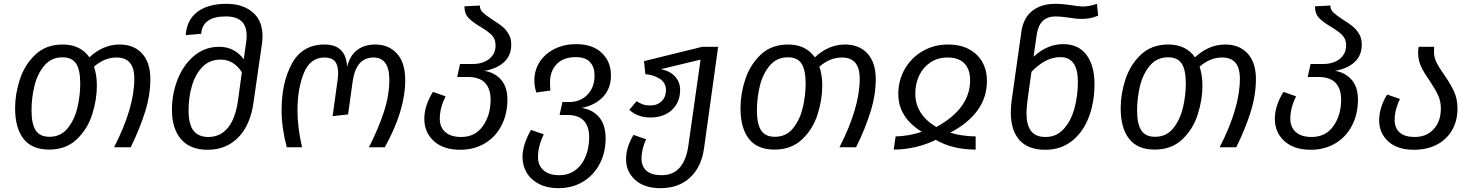

<svg xmlns="http://www.w3.org/2000/svg" viewBox="-20 -771 7718 1005"><path d="M767 -357Q767 -273 739 -184Q711 -95 664 0H577Q683 -207 683 -358Q683 -416 659.5 -443Q636 -470 590 -470Q527 -470 472 -422Q487 -379 487 -322Q487 -249 462.5 -172Q438 -95 381.5 -41.5Q325 12 237 12Q147 12 103 -44.5Q59 -101 59 -205Q59 -279 84 -355.5Q109 -432 165 -485Q221 -538 308 -538Q401 -538 448 -471Q520 -538 606 -538Q681 -538 724 -490.5Q767 -443 767 -357ZM400 -334Q400 -405 378.5 -438Q357 -471 307 -471Q248 -471 211.5 -427Q175 -383 160 -320Q145 -257 145 -193Q145 -122 167 -88.5Q189 -55 239 -55Q298 -55 334 -99.5Q370 -144 385 -207.5Q400 -271 400 -334Z M1354 -583Q1354 -560 1352 -548L1307 -235Q1291 -117 1227.5 -52Q1164 13 1067 13Q976 13 928 -42Q880 -97 880 -197Q880 -278 909 -353.5Q938 -429 994.5 -477.5Q1051 -526 1128 -526Q1207 -526 1256 -461L1269 -554Q1271 -565 1271 -585Q1271 -685 1162 -685Q1040 -685 1033 -594L952 -587Q958 -668 1014 -709.5Q1070 -751 1165 -751Q1251 -751 1302.5 -707Q1354 -663 1354 -583ZM1226 -247 1246 -393Q1203 -459 1135 -459Q1077 -459 1039.5 -420.5Q1002 -382 984.5 -321.5Q967 -261 967 -193Q967 -120 993 -87Q1019 -54 1070 -54Q1134 -54 1173.5 -103Q1213 -152 1226 -247Z M1454 -194Q1454 -340 1508.5 -439Q1563 -538 1679 -538Q1791 -538 1797 -421Q1812 -481 1850 -509.5Q1888 -538 1944 -538Q2014 -538 2057.5 -491Q2101 -444 2101 -351Q2101 -192 1994 0H1911Q1961 -98 1989.5 -185.5Q2018 -273 2018 -353Q2018 -470 1935 -470Q1844 -470 1826 -345L1802 -172L1721 -163L1747 -351Q1750 -372 1750 -389Q1750 -430 1733 -450Q1716 -470 1679 -470Q1603 -470 1570 -387.5Q1537 -305 1537 -192Q1537 -107 1561 0H1481Q1454 -102 1454 -194Z M2636 -250Q2636 -174 2605 -114Q2574 -54 2517.5 -20.5Q2461 13 2389 13Q2301 13 2251 -32.5Q2201 -78 2201 -149Q2201 -217 2246 -290L2312 -267Q2282 -205 2282 -150Q2282 -105 2311 -79.5Q2340 -54 2394 -54Q2467 -54 2507.5 -111Q2548 -168 2548 -250Q2548 -306 2519 -337Q2490 -368 2430 -368H2373L2388 -436H2453Q2507 -436 2540.5 -462.5Q2574 -489 2574 -533Q2574 -566 2555 -586Q2536 -606 2496 -630Q2455 -654 2433 -676.5Q2411 -699 2411 -738L2492 -742Q2491 -721 2507.5 -705.5Q2524 -690 2558 -668Q2590 -648 2609 -632.5Q2628 -617 2642 -593.5Q2656 -570 2656 -538Q2656 -480 2618 -445.5Q2580 -411 2515 -400Q2567 -393 2601.5 -355Q2636 -317 2636 -250Z M3150 -47Q3150 28 3118.5 87.5Q3087 147 3031 180.5Q2975 214 2903 214Q2845 214 2802.5 192.5Q2760 171 2737.5 134Q2715 97 2715 51Q2715 -12 2759 -91L2826 -68Q2796 -4 2796 50Q2796 95 2825 120.5Q2854 146 2908 146Q2957 146 2992.5 119Q3028 92 3046 46.5Q3064 1 3064 -52Q3064 -109 3036 -139Q3008 -169 2952 -169H2909L2924 -237H2960Q3018 -237 3055 -275.5Q3092 -314 3092 -376Q3092 -421 3068 -446.5Q3044 -472 2994 -472Q2929 -472 2894 -435.5Q2859 -399 2859 -341Q2859 -319 2861 -297L2787 -287Q2777 -319 2777 -349Q2777 -405 2806 -448.5Q2835 -492 2885 -516Q2935 -540 2996 -540Q3081 -540 3129.5 -494.5Q3178 -449 3178 -376Q3178 -309 3137.5 -265Q3097 -221 3025 -206Q3083 -197 3116.5 -157Q3150 -117 3150 -47Z M3739 -526 3665 7Q3651 104 3591.5 159Q3532 214 3437 214Q3353 214 3305 171Q3257 128 3257 62Q3257 0 3296 -65L3362 -42Q3351 -20 3344.5 7Q3338 34 3338 59Q3338 101 3364.5 123.5Q3391 146 3443 146Q3505 146 3539 105Q3573 64 3583 -8L3647 -459L3440 -409Q3488 -399 3514 -370Q3540 -341 3540 -300Q3540 -236 3497.5 -196Q3455 -156 3384 -156Q3318 -156 3274 -196L3312 -241Q3330 -230 3345 -224.5Q3360 -219 3384 -219Q3421 -219 3443.5 -241.5Q3466 -264 3466 -299Q3466 -338 3433.5 -358.5Q3401 -379 3358 -383L3351 -451L3656 -526Z M4564 -357Q4564 -273 4536 -184Q4508 -95 4461 0H4374Q4480 -207 4480 -358Q4480 -416 4456.5 -443Q4433 -470 4387 -470Q4324 -470 4269 -422Q4284 -379 4284 -322Q4284 -249 4259.5 -172Q4235 -95 4178.5 -41.5Q4122 12 4034 12Q3944 12 3900 -44.5Q3856 -101 3856 -205Q3856 -279 3881 -355.5Q3906 -432 3962 -485Q4018 -538 4105 -538Q4198 -538 4245 -471Q4317 -538 4403 -538Q4478 -538 4521 -490.5Q4564 -443 4564 -357ZM4197 -334Q4197 -405 4175.5 -438Q4154 -471 4104 -471Q4045 -471 4008.5 -427Q3972 -383 3957 -320Q3942 -257 3942 -193Q3942 -122 3964 -88.5Q3986 -55 4036 -55Q4095 -55 4131 -99.5Q4167 -144 4182 -207.5Q4197 -271 4197 -334Z M5146 -349Q5146 -259 5095 -191Q5044 -123 4954 -77Q4983 -67 5020.5 -62Q5058 -57 5087 -57V12Q4966 12 4878 -39Q4833 -16 4774.5 -2Q4716 12 4658 12L4668 -57Q4697 -57 4735 -63.5Q4773 -70 4805 -81Q4682 -157 4682 -279Q4682 -351 4716.5 -410.5Q4751 -470 4810.5 -504Q4870 -538 4942 -538Q5007 -538 5053 -513Q5099 -488 5122.5 -445Q5146 -402 5146 -349ZM4881 -106Q5058 -203 5058 -351Q5058 -408 5028 -439Q4998 -470 4940 -470Q4889 -470 4850.5 -444.5Q4812 -419 4791.5 -376Q4771 -333 4771 -281Q4771 -172 4881 -106Z M5709 -331Q5709 -237 5679.5 -158.5Q5650 -80 5591.5 -33.5Q5533 13 5452 13Q5361 13 5316 -38Q5271 -89 5271 -181Q5271 -214 5275 -242L5326 -603Q5336 -677 5383 -714Q5430 -751 5503 -751Q5543 -751 5593 -743Q5631 -737 5647 -737Q5683 -737 5722 -751L5728 -689Q5689 -672 5643 -672Q5612 -672 5573 -679Q5531 -685 5506 -685Q5421 -685 5407 -592L5390 -474Q5461 -540 5545 -540Q5625 -540 5667 -484Q5709 -428 5709 -331ZM5622 -343Q5622 -472 5530 -472Q5453 -472 5379 -395L5358 -244Q5353 -204 5353 -177Q5353 -118 5376.5 -86Q5400 -54 5453 -54Q5510 -54 5548 -96Q5586 -138 5604 -204Q5622 -270 5622 -343Z M6554 -357Q6554 -273 6526 -184Q6498 -95 6451 0H6364Q6470 -207 6470 -358Q6470 -416 6446.5 -443Q6423 -470 6377 -470Q6314 -470 6259 -422Q6274 -379 6274 -322Q6274 -249 6249.5 -172Q6225 -95 6168.5 -41.5Q6112 12 6024 12Q5934 12 5890 -44.5Q5846 -101 5846 -205Q5846 -279 5871 -355.5Q5896 -432 5952 -485Q6008 -538 6095 -538Q6188 -538 6235 -471Q6307 -538 6393 -538Q6468 -538 6511 -490.5Q6554 -443 6554 -357ZM6187 -334Q6187 -405 6165.5 -438Q6144 -471 6094 -471Q6035 -471 5998.5 -427Q5962 -383 5947 -320Q5932 -257 5932 -193Q5932 -122 5954 -88.5Q5976 -55 6026 -55Q6085 -55 6121 -99.5Q6157 -144 6172 -207.5Q6187 -271 6187 -334Z M7088 -250Q7088 -174 7057 -114Q7026 -54 6969.5 -20.5Q6913 13 6841 13Q6753 13 6703 -32.5Q6653 -78 6653 -149Q6653 -217 6698 -290L6764 -267Q6734 -205 6734 -150Q6734 -105 6763 -79.5Q6792 -54 6846 -54Q6919 -54 6959.5 -111Q7000 -168 7000 -250Q7000 -306 6971 -337Q6942 -368 6882 -368H6825L6840 -436H6905Q6959 -436 6992.5 -462.5Q7026 -489 7026 -533Q7026 -566 7007 -586Q6988 -606 6948 -630Q6907 -654 6885 -676.5Q6863 -699 6863 -738L6944 -742Q6943 -721 6959.5 -705.5Q6976 -690 7010 -668Q7042 -648 7061 -632.5Q7080 -617 7094 -593.5Q7108 -570 7108 -538Q7108 -480 7070 -445.5Q7032 -411 6967 -400Q7019 -393 7053.5 -355Q7088 -317 7088 -250Z M7539 -380Q7573 -331 7591 -292Q7609 -253 7609 -203Q7609 -140 7581.5 -91Q7554 -42 7502 -14.5Q7450 13 7380 13Q7295 13 7247 -30.5Q7199 -74 7199 -141Q7199 -176 7210.5 -211.5Q7222 -247 7241 -276L7308 -253Q7296 -230 7288 -200.5Q7280 -171 7280 -144Q7280 -101 7306.5 -77.5Q7333 -54 7385 -54Q7447 -54 7484.5 -95Q7522 -136 7522 -203Q7522 -242 7507 -273.5Q7492 -305 7463 -349Q7433 -391 7418 -423.5Q7403 -456 7403 -496Q7403 -514 7406 -526H7487Q7486 -517 7486 -499Q7486 -471 7499 -444.5Q7512 -418 7539 -380Z"/></svg>

Font: FiraGO Book
Style: Italic
Weight: 350
Italic angle: -8°
Designer: bBox Type GmbH
Foundry: bBox Type GmbH
Version: Version 1.001